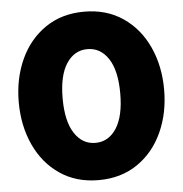

<svg xmlns="http://www.w3.org/2000/svg" viewBox="-53 -801 823 863"><g transform="rotate(-5 358.0 -370.0)"><path d="M30 -370Q30 -476 69.5 -562.5Q109 -649 183 -699.5Q257 -750 358 -750Q459 -750 533 -699.5Q607 -649 646.5 -562.5Q686 -476 686 -370Q686 -264 646.5 -177.5Q607 -91 533 -40.5Q459 10 358 10Q257 10 183 -40.5Q109 -91 69.5 -177.5Q30 -264 30 -370ZM488 -370Q488 -473 452.5 -527Q417 -581 358 -581Q299 -581 263.5 -527Q228 -473 228 -370Q228 -267 263.5 -212.5Q299 -158 358 -158Q417 -158 452.5 -212.5Q488 -267 488 -370Z"/></g></svg>

Font: Be Vietnam Black
Style: Regular
Weight: 900
Designer: Lam Bao; Tony Le; Vietanh Nguyen
Foundry: Yellow Type Foundry
Version: Version 5.000